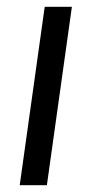

<svg xmlns="http://www.w3.org/2000/svg" viewBox="-20 -546 269 566"><path d="M191.9 -525.9 118.2 0H38.1L111.8 -525.9Z"/></svg>

Font: Fira Sans Compressed Book
Style: Italic
Weight: 350
Width: 3
Italic angle: -8°
Designer: Carrois Corporate & Edenspiekermann AG
Foundry: Carrois Corporate GbR & Edenspiekermann AG
Version: Version 4.203;PS 004.203;hotconv 1.0.88;makeotf.lib2.5.64775